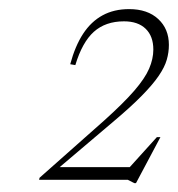

<svg xmlns="http://www.w3.org/2000/svg" viewBox="-20 -712 400 432"><path d="M258 -320.5 333 -403.5H341L286 -300H282L267.5 -307.5H68L69 -312L214 -440.5Q258 -480 282 -507.8Q306 -535.5 315.5 -557.5Q325 -579.5 325 -600.5Q325 -630.5 307.8 -647.2Q290.5 -664 259 -664Q217.5 -664 191.2 -640.5Q165 -617 149.5 -565.5L138 -567.5Q149 -608.5 167 -636Q185 -663.5 210.8 -677.5Q236.5 -691.5 270.5 -691.5Q312 -691.5 336 -669.2Q360 -647 360 -611Q360 -594 355.2 -577.5Q350.5 -561 337.2 -541.5Q324 -522 299.2 -496.8Q274.5 -471.5 234 -437.5L92.5 -317.5L105 -336H290Z"/></svg>

Font: Newsreader 36pt ExtraLight
Style: Italic
Weight: 250
Italic angle: -17°
Designer: Hugues Gentile
Foundry: Production Type
Version: Version 1.003